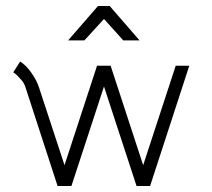

<svg xmlns="http://www.w3.org/2000/svg" viewBox="-20 -618 702 637"><path d="M443 -484H389L325 -555L260 -484H206L305 -598H344ZM24 -378 47 -414Q68 -400 83 -378Q102 -352 110 -326L194 -70L302 -400H347L455 -70L563 -400H608L478 -1H433L325 -331L217 -1H171L63 -333Q58 -346 46 -358Q34 -372 24 -378Z"/></svg>

Font: Bhavuka
Style: Regular
Weight: 400
Version: 2.94.0; ttfautohint (v1.2) -l 7 -r 28 -G 50 -x 13 -D deva -f